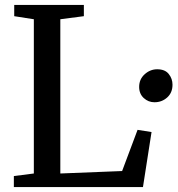

<svg xmlns="http://www.w3.org/2000/svg" viewBox="-20 -763 724 783"><path d="M36.5 0V-45L118 -55.5V-684.5L38 -697V-743H322V-697L226 -684.5V-55.5L478 -65.5L541 -233.5L598 -224.5L563 0ZM610 -346Q585 -346 566.2 -363.2Q547.5 -380.5 547.5 -408.5Q547.5 -440 570 -460.2Q592.5 -480.5 621 -480.5Q653 -480.5 668.2 -461.2Q683.5 -442 683.5 -417.5Q683.5 -385 661.8 -365.5Q640 -346 610 -346Z"/></svg>

Font: Merriweather 36pt
Style: Regular
Weight: 400
Designer: Eben Sorkin
Foundry: Eben Sorkin
Version: Version 2.100